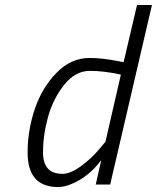

<svg xmlns="http://www.w3.org/2000/svg" viewBox="-20 -742 631 772"><path d="M213 10C230.3 10 248.3 6 267 -2C313 -20.7 353 -52.7 387 -98L365 0H423L591 -722H531L477 -492L456 -496C412 -504.7 373.3 -509 340 -509C290 -509 245.5 -488.8 206.5 -448.5C167.5 -408.2 138.5 -359.5 119.5 -302.5C100.5 -245.5 91 -187.7 91 -129C91 -36.3 131.7 10 213 10ZM466 -442 404 -172 377 -140C359 -118 335.7 -96.3 307 -75C278.3 -53.7 253 -43 231 -43C179 -43 153 -71.7 153 -129C153 -176.3 159.8 -224.3 173.5 -273C187.2 -321.7 208.8 -364.5 238.5 -401.5C268.2 -438.5 302.3 -457 341 -457C379.7 -457 421.3 -452 466 -442Z"/></svg>

Font: Titillium Web
Style: Light Italic
Weight: 300
Italic angle: -13°
Version: Version 1.001;PS 57.000;hotconv 1.0.70;makeotf.lib2.5.55311